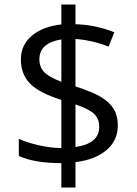

<svg xmlns="http://www.w3.org/2000/svg" viewBox="-20 -779 612 857"><path d="M155.8 -514.6Q155.8 -479.5 177.7 -456.8Q199.7 -434.1 253.9 -414.1V-603Q155.8 -587.4 155.8 -514.6ZM422.9 -212.9Q422.9 -248 401.1 -269.8Q379.4 -291.5 316.9 -313V-123Q422.9 -137.7 422.9 -212.9ZM253.9 -50.8Q133.8 -50.8 64 -83V-159.2Q104.5 -141.1 157.5 -129.6Q210.4 -118.2 253.9 -118.2V-333Q153.8 -364.7 113.5 -406.5Q73.2 -448.2 73.2 -513.7Q73.2 -579.1 122.8 -620.1Q172.4 -661.1 253.9 -669.9V-758.8H316.9V-670.9Q406.7 -668.5 490.2 -634.8L464.8 -570.8Q392.1 -599.6 316.9 -605V-393.1Q393.6 -368.7 431.6 -345.5Q469.7 -322.3 487.8 -292.2Q505.9 -262.2 505.9 -219.2Q505.9 -152.8 456.1 -109.6Q406.2 -66.4 316.9 -55.2V58.1H253.9Z"/></svg>

Font: OpenSans
Style: Regular
Weight: 400
Foundry: Ascender Corporation
Version: Version 1.10